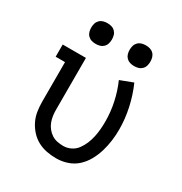

<svg xmlns="http://www.w3.org/2000/svg" viewBox="-172 -860 944 995"><g transform="rotate(30 300.0 -362.0)"><path d="M304 8Q275 8 246.5 2.5Q218 -3 193 -16.5Q168 -30 148.5 -51.5Q129 -73 116.5 -98.5Q104 -124 99.5 -152.5Q95 -181 95 -210V-447H39V-520H178V-210Q178 -192 180.5 -174Q183 -156 189.5 -139Q196 -122 207.5 -107.5Q219 -93 234.5 -83Q250 -73 268 -69.5Q286 -66 304 -66Q327 -66 348.5 -76.5Q370 -87 384 -106Q398 -125 407 -146.5Q416 -168 421 -191Q426 -214 428 -237.5Q430 -261 430 -284Q430 -341 418 -397.5Q406 -454 383 -506L459 -535Q485 -476 499 -412Q513 -348 513 -284Q513 -250 508.5 -216.5Q504 -183 494.5 -151Q485 -119 468.5 -89Q452 -59 427.5 -36.5Q403 -14 370.5 -3Q338 8 304 8ZM415 -608Q402 -608 390 -611.5Q378 -615 369 -624Q360 -633 356.5 -645Q353 -657 353 -670Q353 -683 356.5 -695Q360 -707 369 -716Q378 -725 390 -728.5Q402 -732 415 -732Q428 -732 440 -728.5Q452 -725 461 -716Q470 -707 473.5 -695Q477 -683 477 -670Q477 -657 473.5 -645Q470 -633 461 -624Q452 -615 440 -611.5Q428 -608 415 -608ZM185 -608Q172 -608 160 -611.5Q148 -615 139 -624Q130 -633 126.5 -645Q123 -657 123 -670Q123 -683 126.5 -695Q130 -707 139 -716Q148 -725 160 -728.5Q172 -732 185 -732Q198 -732 210 -728.5Q222 -725 231 -716Q240 -707 243.5 -695Q247 -683 247 -670Q247 -657 243.5 -645Q240 -633 231 -624Q222 -615 210 -611.5Q198 -608 185 -608Z"/></g></svg>

Font: Iosevka Etoile
Style: Regular
Weight: 400
Designer: Belleve Invis
Foundry: Belleve Invis
Version: Version 33.2.4